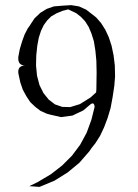

<svg xmlns="http://www.w3.org/2000/svg" viewBox="-20 -775 540 752"><path d="M289.1 -750 317.4 -737.3 356.4 -707 376 -684.6 392.6 -658.2 406.2 -628.9 417 -595.7 424.8 -558.6 429.7 -518.6 430.7 -475.6 427.7 -438.5 420.9 -393.6 413.1 -351.6 401.4 -312.5 387.7 -276.4 372.1 -243.2 353.5 -213.9 337.9 -194.3 330.1 -182.6 291 -137.7 245.1 -99.6 193.4 -67.4 134.8 -43 94.7 -45.9 127 -61.5 179.7 -92.8 223.6 -127 261.7 -165 293.9 -208 319.3 -254.9 337.9 -305.7 350.6 -356.4Q348.6 -378.9 332 -364.3L306.6 -342.8L263.7 -322.3L218.8 -316.4L175.8 -326.2L162.1 -330.1L138.7 -340.8L118.2 -356.4L98.6 -375L83 -398.4L69.3 -423.8L59.6 -452.1L51.8 -488.3Q48.8 -517.6 78.1 -518.6Q48.8 -518.6 51.8 -552.7L57.6 -583L66.4 -612.3L76.2 -639.6L88.9 -664.1L96.7 -674.8L103.5 -685.5L115.2 -703.1L137.7 -724.6L163.1 -740.2L191.4 -750L226.6 -752.9L258.8 -754.9ZM224.6 -732.4 201.2 -722.7 180.7 -710.9 165 -695.3 151.4 -676.8 140.6 -654.3 131.8 -627 126 -595.7 122.1 -558.6 121.1 -518.6 125 -478.5 134.8 -441.4 150.4 -410.2 170.9 -384.8 195.3 -366.2 223.6 -356.4 254.9 -355.5 293 -367.2 335 -393.6 356.4 -413.1 357.4 -423.8 358.4 -491.2 357.4 -537.1 353.5 -577.1 347.7 -613.3 337.9 -644.5 327.1 -669.9 313.5 -691.4 296.9 -709 278.3 -723.6 247.1 -738.3Z"/></svg>

Font: B2 Hana
Style: Regular
Weight: 500
Version: 2020-08-05; (max)